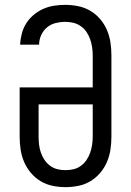

<svg xmlns="http://www.w3.org/2000/svg" viewBox="-20 -763 540 791"><path d="M250 8Q223 8 196.5 2.5Q170 -3 147.5 -16.5Q125 -30 107.5 -50.5Q90 -71 79.5 -95.5Q69 -120 65 -146.5Q61 -173 61 -200V-403H362V-535Q362 -552 359.5 -568.5Q357 -585 351.5 -601Q346 -617 336.5 -631Q327 -645 313 -655Q299 -665 282.5 -669Q266 -673 249 -673Q229 -673 209 -668Q189 -663 173.5 -650Q158 -637 149.5 -618Q141 -599 141 -579H63Q64 -602 70 -625Q76 -648 88.5 -667.5Q101 -687 119 -702Q137 -717 158.5 -726.5Q180 -736 203 -739.5Q226 -743 249 -743Q276 -743 302.5 -737.5Q329 -732 352 -718.5Q375 -705 392.5 -684.5Q410 -664 420.5 -639.5Q431 -615 435 -588.5Q439 -562 439 -535V-200Q439 -173 435 -146.5Q431 -120 420.5 -95.5Q410 -71 392.5 -50.5Q375 -30 352.5 -16.5Q330 -3 303.5 2.5Q277 8 250 8ZM250 -62Q267 -62 283.5 -66Q300 -70 313.5 -80Q327 -90 336.5 -104Q346 -118 351.5 -134Q357 -150 359.5 -166.5Q362 -183 362 -200V-333H139V-200Q139 -183 141 -166.5Q143 -150 148.5 -134Q154 -118 163.5 -104Q173 -90 186.5 -80Q200 -70 216.5 -66Q233 -62 250 -62Z"/></svg>

Font: Iosevka Curly Slab
Style: Regular
Weight: 400
Monospace: yes
Designer: Belleve Invis
Foundry: Belleve Invis
Version: Version 22.1.2; ttfautohint (v1.8.4)